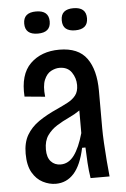

<svg xmlns="http://www.w3.org/2000/svg" viewBox="-52 -746 523 795"><g transform="rotate(-5 209.5 -348.0)"><path d="M148 11Q121 11 94.5 -2.5Q68 -16 51 -45.5Q34 -75 34 -124Q34 -170 52 -201Q70 -232 102.5 -254.5Q135 -277 180 -297Q204 -308 225 -319Q246 -330 258.5 -346Q271 -362 271 -389Q271 -418 254.5 -442Q238 -466 204 -466Q187 -466 169 -456.5Q151 -447 140.5 -422Q130 -397 135 -352L50 -360Q44 -452 89.5 -496.5Q135 -541 210 -541Q289 -541 324 -492.5Q359 -444 359 -357V-202Q359 -176 361 -139.5Q363 -103 366 -65.5Q369 -28 372 0H293Q288 -32 286 -64.5Q284 -97 283 -128H269Q254 -57 223.5 -23Q193 11 148 11ZM175 -67Q208 -67 231 -98Q254 -129 271 -189V-283Q251 -269 225 -257Q199 -245 175 -230Q151 -215 135 -192.5Q119 -170 119 -134Q119 -101 134.5 -84Q150 -67 175 -67ZM283 -615Q258 -615 244.5 -626Q231 -637 231 -661Q231 -685 244.5 -696Q258 -707 283 -707Q336 -707 336 -661Q336 -615 283 -615ZM128 -615Q75 -615 75 -661Q75 -707 128 -707Q181 -707 181 -661Q181 -615 128 -615Z"/></g></svg>

Font: Bricolage Grotesque 10pt Condensed
Style: Regular
Weight: 400
Width: 3
Designer: Mathieu Triay
Foundry: Atelier Triay
Version: Version 1.000; ttfautohint (v1.8.4.7-5d5b);gftools[0.9.29]